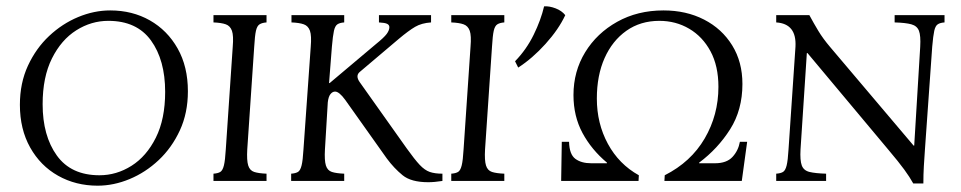

<svg xmlns="http://www.w3.org/2000/svg" viewBox="-20 -573 3043 608"><path d="M289 15Q220 15 164 -16.5Q108 -48 75.5 -106Q43 -164 43 -241Q43 -310 68.5 -365Q94 -420 135.5 -459Q177 -498 227.5 -519Q278 -540 329 -540Q399 -540 454.5 -508.5Q510 -477 542.5 -419.5Q575 -362 575 -284Q575 -215 549.5 -160Q524 -105 482.5 -66Q441 -27 390.5 -6Q340 15 289 15ZM295 -18Q349 -18 396.5 -48Q444 -78 473.5 -137Q503 -196 503 -282Q503 -383 458 -445Q413 -507 323 -507Q269 -507 221.5 -477Q174 -447 144.5 -388Q115 -329 115 -243Q115 -143 160 -80.5Q205 -18 295 -18Z M656 0V-23Q670 -24 677.5 -28.5Q685 -33 689 -49Q693 -65 695 -100L717 -425Q720 -460 714.5 -475.5Q709 -491 695 -496Q681 -501 656 -502V-525H824V-502Q810 -501 802 -496Q794 -491 790.5 -475.5Q787 -460 785 -425L763 -100Q761 -65 766 -49Q771 -33 785 -28.5Q799 -24 824 -23V0Z M1336 4Q1282 4 1255 -18Q1228 -40 1205 -71L1073 -257Q1054 -283 1041 -283Q1033 -283 1026.5 -275Q1020 -267 1018 -249L1009 -100Q1007 -65 1012 -49Q1017 -33 1031 -28.5Q1045 -24 1070 -23V0H902V-23Q916 -24 923.5 -28.5Q931 -33 935 -49Q939 -65 941 -100L964 -425Q967 -460 961.5 -475.5Q956 -491 942 -496Q928 -501 903 -502V-525H1070V-502Q1056 -501 1048.5 -496Q1041 -491 1037.5 -475.5Q1034 -460 1031 -425L1022 -310H1024L1170 -433Q1196 -454 1204.5 -465.5Q1213 -477 1213 -487Q1213 -494 1206 -497.5Q1199 -501 1180 -502V-525H1345V-502Q1315 -500 1294.5 -488Q1274 -476 1243 -450L1119 -345Q1105 -333 1119 -313L1268 -103Q1293 -68 1309 -51Q1325 -34 1341 -28.5Q1357 -23 1381 -23V0Q1368 2 1357 3Q1346 4 1336 4Z M1409 0V-23Q1423 -24 1430.5 -28.5Q1438 -33 1442 -49Q1446 -65 1448 -100L1470 -425Q1473 -460 1467.5 -475.5Q1462 -491 1448 -496Q1434 -501 1409 -502V-525H1577V-502Q1563 -501 1555 -496Q1547 -491 1543.5 -475.5Q1540 -460 1538 -425L1516 -100Q1514 -65 1519 -49Q1524 -33 1538 -28.5Q1552 -24 1577 -23V0Z M2323 -124H2346L2329 0H2084L2085 -18Q2168 -60 2211.5 -134.5Q2255 -209 2255 -298Q2255 -364 2230 -410.5Q2205 -457 2162.5 -482Q2120 -507 2068 -507Q2008 -507 1963.5 -475.5Q1919 -444 1894.5 -389Q1870 -334 1870 -261Q1870 -182 1905 -117.5Q1940 -53 2003 -18L2002 0H1757L1759 -124H1782Q1783 -84 1802 -70Q1821 -56 1852 -56H1902V-58Q1853 -99 1824.5 -152Q1796 -205 1796 -272Q1796 -347 1833 -407.5Q1870 -468 1934.5 -504Q1999 -540 2081 -540Q2153 -540 2209.5 -511Q2266 -482 2298.5 -429.5Q2331 -377 2331 -307Q2331 -225 2292 -163.5Q2253 -102 2194 -58V-56H2244Q2281 -56 2299.5 -76Q2318 -96 2323 -124ZM1703 -553Q1720 -554 1739.5 -546.5Q1759 -539 1770 -525Q1749 -480 1707.5 -434Q1666 -388 1621 -359L1611 -379Q1647 -416 1670 -463Q1693 -510 1703 -553Z M2872 8Q2861 -12 2843.5 -36Q2826 -60 2793 -99L2537 -405H2535L2515 -100Q2513 -65 2519 -49Q2525 -33 2543.5 -28.5Q2562 -24 2596 -23V0H2438V-23Q2452 -24 2459.5 -28.5Q2467 -33 2471 -49Q2475 -65 2477 -100L2499 -425Q2503 -498 2438 -502V-525H2543Q2557 -499 2571.5 -475Q2586 -451 2608 -425L2873 -112H2875L2894 -425Q2896 -460 2890 -475.5Q2884 -491 2866 -496Q2848 -501 2813 -502V-525H2971V-502Q2957 -501 2949.5 -496Q2942 -491 2938.5 -475.5Q2935 -460 2932 -425L2909 -100Q2907 -72 2905.5 -46.5Q2904 -21 2904 8Z"/></svg>

Font: Bona Nova SC
Style: Italic
Weight: 400
Italic angle: -4°
Designer: Mateusz Machalski
Foundry: Capitalics
Version: Version 4.001; ttfautohint (v1.8.4.7-5d5b)